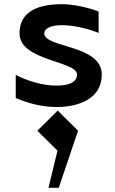

<svg xmlns="http://www.w3.org/2000/svg" viewBox="-20 -495 550 915"><path d="M450 -338V-440C410 -456 336 -475 275 -475C171 -475 73 -446 73 -336C73 -204 347 -205 347 -140C347 -111 322 -87 250 -87C179 -87 108 -111 55 -138V-28C106 -6 174 15 250 15C348 15 465 -20 465 -140C465 -283 191 -266 191 -336C191 -359 221 -375 275 -375C336 -375 410 -355 450 -338ZM158 128 254 223 211 400H260L352 128L255 32Z"/></svg>

Font: KT Kiyosuna Sans Bold
Style: Regular
Weight: 700
Designer: [Zen Kaku Gothic] Yoshimichi Ohira
Version: Version 1.010;Glyphs 3.1.2 (3151)